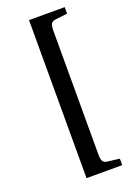

<svg xmlns="http://www.w3.org/2000/svg" viewBox="-156 -750 647 936"><g transform="rotate(-20 167.5 -282.0)"><path d="M123 127.9V-691.9H308.1V-658.2L248 -650.9Q229 -648.9 222.9 -638.2Q216.8 -627.4 216.8 -604V40Q216.8 63.5 222.9 74.2Q229 85 248 86.9L308.1 94.2V127.9Z"/></g></svg>

Font: Linguistics Pro
Style: Bold
Weight: 700
Designer: Stefan Peev, Context Ltd
Foundry: Stefan Peev, Context Ltd
Version: Version 001.000